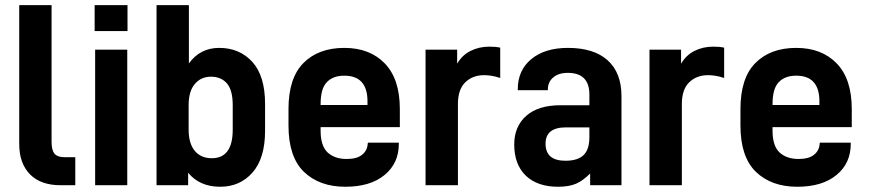

<svg xmlns="http://www.w3.org/2000/svg" viewBox="-20 -710 3330 736"><path d="M95.7 -41Q53.7 -83 53.7 -158.2V-690.4H177.7V-166Q177.7 -133.8 189.5 -120.1Q201.2 -107.4 226.6 -107.4H268.6V0H211.9Q136.7 0 95.7 -41Z M344.7 -519.5H467.8V0H344.7ZM342.8 -690.4H468.8V-590.8H342.8Z M701.2 -47.9V0H580.1V-690.4H704.1V-466.8Q747.1 -526.4 820.3 -526.4Q898.4 -526.4 947.3 -472.7Q996.1 -418.9 996.1 -311.5V-209Q996.1 -102.5 947.3 -47.9Q899.4 5.9 824.2 5.9Q745.1 5.9 701.2 -47.9ZM872.1 -212.9V-306.6Q872.1 -365.2 849.6 -390.6Q827.1 -416 789.1 -416Q750 -416 726.6 -387.7Q703.1 -360.4 703.1 -306.6V-212.9Q703.1 -160.2 726.6 -131.8Q750 -103.5 792 -103.5Q872.1 -103.5 872.1 -212.9Z M1209 -222.7V-209Q1209 -151.4 1235.4 -126Q1262.7 -100.6 1308.6 -100.6Q1347.7 -100.6 1367.2 -116.2Q1388.7 -132.8 1389.6 -160.2L1390.6 -163.1H1508.8V-158.2Q1508.8 -84 1454.1 -39.1Q1399.4 5.9 1303.7 5.9Q1204.1 5.9 1144.5 -51.8Q1085.9 -109.4 1085.9 -228.5V-292Q1085.9 -410.2 1142.6 -467.8Q1200.2 -526.4 1299.8 -526.4Q1397.5 -526.4 1455.1 -466.8Q1512.7 -407.2 1512.7 -292V-222.7ZM1232.4 -394.5Q1209 -370.1 1209 -310.5V-307.6H1388.7V-321.3Q1388.7 -419.9 1299.8 -419.9Q1255.9 -419.9 1232.4 -394.5Z M1611.3 -519.5H1732.4V-465.8Q1751 -498 1783.2 -514.6Q1816.4 -531.2 1855.5 -531.2Q1880.9 -531.2 1897.5 -527.3V-411.1Q1879.9 -417 1864.7 -419.4Q1849.6 -421.9 1835.9 -421.9Q1791 -421.9 1762.7 -393.6Q1735.4 -366.2 1735.4 -311.5V0H1611.3Z M2308.6 -479.5Q2362.3 -431.6 2362.3 -341.8V0H2242.2V-44.9Q2229.5 -32.2 2215.8 -22Q2202.1 -11.7 2188.5 -5.9Q2161.1 5.9 2119.1 5.9Q2040 5.9 1995.1 -37.1Q1951.2 -80.1 1951.2 -156.2Q1951.2 -225.6 1998 -266.6Q2043.9 -306.6 2128.9 -306.6H2239.3V-347.7Q2239.3 -430.7 2156.2 -430.7Q2121.1 -430.7 2100.6 -413.1Q2080.1 -395.5 2080.1 -367.2V-364.3H1964.8V-368.2Q1964.8 -440.4 2016.6 -483.4Q2068.4 -526.4 2157.2 -526.4Q2255.9 -526.4 2308.6 -479.5ZM2217.8 -116.2Q2239.3 -137.7 2239.3 -184.6V-221.7H2149.4Q2071.3 -221.7 2071.3 -159.2Q2071.3 -93.8 2147.5 -93.8Q2195.3 -93.8 2217.8 -116.2Z M2469.7 -519.5H2590.8V-465.8Q2609.4 -498 2641.6 -514.6Q2674.8 -531.2 2713.9 -531.2Q2739.3 -531.2 2755.9 -527.3V-411.1Q2738.3 -417 2723.1 -419.4Q2708 -421.9 2694.3 -421.9Q2649.4 -421.9 2621.1 -393.6Q2593.8 -366.2 2593.8 -311.5V0H2469.7Z M2941.4 -222.7V-209Q2941.4 -151.4 2967.8 -126Q2995.1 -100.6 3041 -100.6Q3080.1 -100.6 3099.6 -116.2Q3121.1 -132.8 3122.1 -160.2L3123 -163.1H3241.2V-158.2Q3241.2 -84 3186.5 -39.1Q3131.8 5.9 3036.1 5.9Q2936.5 5.9 2877 -51.8Q2818.4 -109.4 2818.4 -228.5V-292Q2818.4 -410.2 2875 -467.8Q2932.6 -526.4 3032.2 -526.4Q3129.9 -526.4 3187.5 -466.8Q3245.1 -407.2 3245.1 -292V-222.7ZM2964.8 -394.5Q2941.4 -370.1 2941.4 -310.5V-307.6H3121.1V-321.3Q3121.1 -419.9 3032.2 -419.9Q2988.3 -419.9 2964.8 -394.5Z"/></svg>

Font: Dinish
Style: Bold
Weight: 700
Designer: Bert Driehuis
Foundry: Playbeing
Version: Version 3.006; git-39231f3c-release